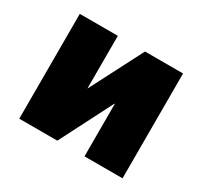

<svg xmlns="http://www.w3.org/2000/svg" viewBox="-115 -672 867 824"><g transform="rotate(30 319.0 -260.0)"><path d="M63.5 0V-519.5H252V-259.8H252.9L386.7 -519.5H575.2V0H386.7V-259.8H384.8L252 0Z"/></g></svg>

Font: GenEi M Gothic v2 Black
Style: Regular
Weight: 900
Version: Version 2.0